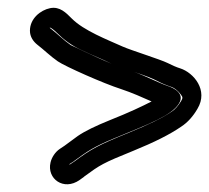

<svg xmlns="http://www.w3.org/2000/svg" viewBox="-20 -478 538 494"><path d="M325 -293C352 -284 373 -276 384 -270C397 -263 410 -258 422 -254C427 -252 436 -247 445 -235C451 -228 450 -225 446 -218C438 -205 430 -196 422 -191C399 -175 362 -157 310 -136C234 -105 215 -95 172 -63L160 -55L159 -54V-56L170 -63L171 -64C204 -88 220 -100 276 -123C366 -160 421 -181 440 -211C457 -237 427 -252 411 -257C390 -264 351 -284 325 -293ZM267 -314C233 -328 162 -362 162 -362C143 -375 128 -391 111 -404C109 -405 108 -406 108 -407H109C112 -406 119 -401 127 -393C144 -376 164 -361 188 -350C221 -334 241 -327 267 -314ZM57 -399C57 -383 66 -371 76 -363C93 -350 110 -333 129 -320C148 -307 247 -263 291 -249C321 -239 345 -228 370 -217C347 -205 311 -188 263 -169C226 -154 199 -141 180 -128C165 -117 154 -109 146 -103L134 -95C122 -87 113 -73 110 -60C100 -18 144 14 185 -15L196 -23L197 -24C238 -54 244 -58 323 -90C377 -112 417 -132 446 -152C463 -163 477 -179 488 -198C517 -246 478 -291 444 -302C434 -305 423 -310 411 -316C393 -325 316 -349 296 -358C256 -376 196 -399 165 -430C150 -445 134 -462 109 -457C84 -452 57 -430 57 -399Z"/></svg>

Font: AppleStorm
Style: CBoIta
Weight: 400
Foundry: Cannot Into Space Fonts
Version: Version 1.01